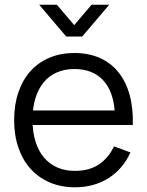

<svg xmlns="http://www.w3.org/2000/svg" viewBox="-20 -780 625 815"><path d="M146.3 -760H221.3L295 -673.3L368.7 -760H443.7L329 -625H261ZM298.3 -54.7Q256.2 -54.7 222.8 -69.3Q189.5 -84 166.2 -111.9Q142.8 -139.8 130.4 -180.2Q118 -220.5 118 -271.5Q118 -322.3 130.1 -362.3Q142.2 -402.3 165 -430Q187.8 -457.7 220.8 -472.3Q253.8 -487 295.7 -487Q373.8 -487 418.2 -438.9Q462.5 -390.8 467.3 -300.7L467.5 -249.3H543.8Q545.8 -320.8 530.2 -377.4Q514.5 -434 482.7 -473.5Q450.8 -513 403.7 -534Q356.5 -555 295.7 -555Q237.3 -555 190.1 -535.1Q142.8 -515.2 109.5 -478.2Q76.2 -441.2 58.1 -388.3Q40 -335.5 40 -270Q40 -205.2 58.4 -152.3Q76.8 -99.5 110.7 -62.4Q144.5 -25.3 192.1 -5.2Q239.7 15 298.3 15Q338.8 15 374.5 5.2Q410.2 -4.7 440.1 -23.5Q470 -42.3 493.8 -69.8Q517.5 -97.3 533.7 -133L464 -158.7Q440.2 -109 399.5 -81.8Q358.8 -54.7 298.3 -54.7ZM525.8 -311H105L103.2 -249.3H543.8Z"/></svg>

Font: Vela Sans GX ExtLt
Style: Regular
Weight: 200
Designer: Principal design: Mikhail Sharanda - project Manrope.
Design modification: Ravid Balaliev
Foundry: Mikhail Sharanda
Version: Version 1.001